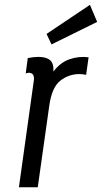

<svg xmlns="http://www.w3.org/2000/svg" viewBox="-20 -789 429 809"><path d="M205.1 -487.6Q207 -522.7 190.5 -536Q174 -549.3 141.7 -549.3Q131.6 -549.3 121.4 -548.1Q111.1 -547 97 -544.4L88.4 -479.7Q97.4 -482.4 100.6 -482.4Q114.4 -482.4 119.6 -473.5Q124.9 -464.6 122.3 -448.1L59.7 0H139.1L187.6 -343.6Q198.4 -421 234 -448.9Q269.6 -476.9 315 -476.9Q321.4 -476.9 328.6 -476.1Q335.7 -475.4 342.9 -473.7L353.3 -547.6Q312.6 -552.9 273.6 -539.6Q234.6 -526.3 205.1 -487.6ZM197.1 -601.9 389.4 -696.7 358.9 -768.6 176.1 -646Z"/></svg>

Font: Secuela ExtLt
Style: Italic
Weight: 200
Italic angle: -8°
Designer: Fernando Haro
Foundry: deFharo
Version: Version 1.704